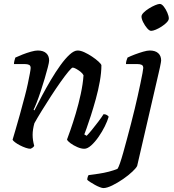

<svg xmlns="http://www.w3.org/2000/svg" viewBox="-20 -757 886 977"><path d="M135 0Q125 0 110.5 -5Q96 -10 81.5 -17.5Q67 -25 56.5 -33Q46 -41 44 -46Q49 -62 58.5 -95Q68 -128 81 -173.5Q94 -219 107 -270Q115 -300 121.5 -330.5Q128 -361 132 -383Q136 -405 136 -411Q136 -423 128 -427Q120 -431 106 -431H51Q51 -439 53.5 -448.5Q56 -458 58 -464Q73 -471 94.5 -479.5Q116 -488 137.5 -494Q159 -500 172 -500Q200 -500 215 -486.5Q230 -473 230 -449Q230 -440 223.5 -415Q217 -390 207.5 -357.5Q198 -325 187 -292Q176 -259 166 -233.5Q156 -208 151 -199L155 -195Q172 -229 193.5 -269.5Q215 -310 239 -350.5Q263 -391 287.5 -425Q312 -459 334.5 -479.5Q357 -500 375 -500Q390 -500 409.5 -491Q429 -482 448.5 -469Q468 -456 481.5 -443.5Q495 -431 496 -425Q496 -388 488 -343Q480 -298 467.5 -253Q455 -208 442.5 -169Q430 -130 420.5 -104Q411 -78 409 -73L421 -66Q431 -76 447 -95.5Q463 -115 480 -137.5Q497 -160 507 -176Q517 -176 524 -171.5Q531 -167 533 -163Q527 -142 513.5 -114.5Q500 -87 481.5 -60.5Q463 -34 444 -17Q425 0 409 0Q393 0 373.5 -8.5Q354 -17 339 -28Q324 -39 321 -47Q326 -60 338.5 -95.5Q351 -131 365.5 -179.5Q380 -228 391 -279Q402 -330 405 -374Q400 -384 389 -392.5Q378 -401 367 -407Q356 -413 350 -413Q345 -413 328 -392.5Q311 -372 288 -339.5Q265 -307 240 -268.5Q215 -230 192.5 -193.5Q170 -157 155 -130Q151 -116 148.5 -100.5Q146 -85 146 -71Q146 -57 148 -43.5Q150 -30 154 -15Q153 -12 148 -7.5Q143 -3 135 0ZM506 200Q500 200 488 195.5Q476 191 463.5 184Q451 177 440 170Q429 163 424 158Q424 150 426.5 143Q429 136 431 134Q455 131 482 127Q509 123 534 116.5Q559 110 578 102Q583 95 590.5 73.5Q598 52 607 20Q616 -12 626 -49.5Q636 -87 646.5 -127Q657 -167 666 -205Q673 -234 680.5 -267.5Q688 -301 694.5 -332Q701 -363 705 -384.5Q709 -406 709 -411Q709 -423 701 -427Q693 -431 679 -431H621Q621 -441 624 -450Q627 -459 629 -464Q645 -472 666.5 -480Q688 -488 708.5 -494Q729 -500 742 -500Q770 -500 785 -486.5Q800 -473 800 -449Q800 -447 798.5 -438Q797 -429 794 -415Q791 -401 787 -384L678 87Q674 97 654 116Q634 135 606.5 154Q579 173 551.5 186.5Q524 200 506 200ZM749 -600Q740 -600 728.5 -613.5Q717 -627 708.5 -644Q700 -661 700 -673Q700 -682 711 -693Q722 -704 738 -714Q754 -724 769.5 -730.5Q785 -737 793 -737Q803 -737 813.5 -723.5Q824 -710 831.5 -692.5Q839 -675 839 -663Q839 -654 828.5 -643Q818 -632 802.5 -622Q787 -612 772.5 -606Q758 -600 749 -600Z"/></svg>

Font: Texturina Medium 12pt Medium
Style: Italic
Weight: 500
Italic angle: -11°
Version: Version 1.002